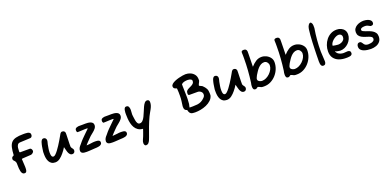

<svg xmlns="http://www.w3.org/2000/svg" viewBox="5 -2021 7099 3492"><g transform="rotate(-20 3554.5 -275.0)"><path d="M160 -15Q135 -15 120.5 -32.5Q106 -50 99.5 -77.5Q93 -105 91 -135Q89 -165 89 -191.5Q89 -218 88 -233Q87 -251 79 -267Q71 -283 50 -302Q43 -311 40.5 -319Q38 -327 38 -334Q38 -345 43 -357Q47 -365 52.5 -371Q58 -377 68 -379L76 -385Q80 -387 85 -392Q89 -479 102.5 -537.5Q116 -596 147 -630Q178 -664 233.5 -678.5Q289 -693 377 -693H412Q435 -693 459 -689Q483 -685 499 -672.5Q515 -660 515 -632Q515 -613 504 -597.5Q493 -582 475 -581L278 -572Q241 -571 225 -547.5Q209 -524 205 -492Q201 -460 201 -431V-412L209 -402H400Q419 -402 430 -383Q441 -364 441 -347Q441 -334 431 -321.5Q421 -309 407 -300.5Q393 -292 381 -291L213 -281L201 -276V-268Q201 -231 205 -194Q209 -157 209 -120Q209 -102 208 -77.5Q207 -53 197 -34Q187 -15 160 -15Z M754 -10Q711 -10 682.5 -28.5Q654 -47 638 -77Q622 -107 615.5 -142.5Q609 -178 609 -213V-262Q609 -265 612 -285.5Q615 -306 618.5 -330Q622 -354 624 -366Q627 -380 631.5 -401.5Q636 -423 643.5 -444.5Q651 -466 663.5 -480.5Q676 -495 694 -495Q721 -495 735.5 -479Q750 -463 750 -440Q750 -421 744.5 -403Q739 -385 735 -366Q728 -328 721.5 -290Q715 -252 715 -213Q715 -199 717 -177Q719 -155 728 -138Q737 -121 759 -121Q776 -121 799.5 -143Q823 -165 849.5 -200Q876 -235 903 -276.5Q930 -318 953.5 -357.5Q977 -397 994 -427.5Q1011 -458 1018 -470Q1026 -481 1035 -488Q1044 -495 1058 -495Q1105 -495 1114 -451V-415Q1114 -371 1111.5 -327.5Q1109 -284 1109 -243V-184Q1112 -168 1122 -155Q1132 -142 1140.5 -129.5Q1149 -117 1149 -100Q1149 -77 1135 -61Q1121 -45 1098 -45Q1068 -45 1050 -65.5Q1032 -86 1022 -114Q1016 -132 1008.5 -160.5Q1001 -189 994 -217Q979 -191 960.5 -165.5Q942 -140 922 -116Q890 -76 847 -43Q804 -10 754 -10Z M1348 5Q1329 5 1306 2.5Q1283 0 1265.5 -11.5Q1248 -23 1244 -50Q1245 -88 1260.5 -113Q1276 -138 1297.5 -160Q1319 -182 1338 -209Q1347 -220 1369.5 -243Q1392 -266 1420 -293.5Q1448 -321 1473.5 -346Q1499 -371 1515 -386V-390L1506 -394H1462Q1432 -394 1405 -391.5Q1378 -389 1348 -389H1316Q1306 -403 1304.5 -409.5Q1303 -416 1303 -430Q1303 -452 1314 -462.5Q1325 -473 1341.5 -478Q1358 -483 1374 -485H1452Q1462 -485 1476 -485.5Q1490 -486 1506 -486Q1526 -486 1551.5 -484Q1577 -482 1600.5 -474Q1624 -466 1639.5 -450Q1655 -434 1655 -405Q1655 -371 1631.5 -341.5Q1608 -312 1576.5 -287.5Q1545 -263 1521 -242Q1498 -221 1476.5 -197.5Q1455 -174 1432 -152Q1428 -148 1415 -133Q1402 -118 1394 -109V-106Q1444 -108 1483 -114.5Q1522 -121 1560 -121Q1578 -121 1600.5 -118.5Q1623 -116 1639 -105.5Q1655 -95 1655 -70Q1655 -45 1639 -32.5Q1623 -20 1608 -15Q1593 -10 1577.5 -8.5Q1562 -7 1546 -5Q1537 -5 1513.5 -3.5Q1490 -2 1461 0Q1432 2 1406.5 3.5Q1381 5 1368 5Z M1850 5Q1831 5 1808 2.5Q1785 0 1767.5 -11.5Q1750 -23 1746 -50Q1747 -88 1762.5 -113Q1778 -138 1799.5 -160Q1821 -182 1840 -209Q1849 -220 1871.5 -243Q1894 -266 1922 -293.5Q1950 -321 1975.5 -346Q2001 -371 2017 -386V-390L2008 -394H1964Q1934 -394 1907 -391.5Q1880 -389 1850 -389H1818Q1808 -403 1806.5 -409.5Q1805 -416 1805 -430Q1805 -452 1816 -462.5Q1827 -473 1843.5 -478Q1860 -483 1876 -485H1954Q1964 -485 1978 -485.5Q1992 -486 2008 -486Q2028 -486 2053.5 -484Q2079 -482 2102.5 -474Q2126 -466 2141.5 -450Q2157 -434 2157 -405Q2157 -371 2133.5 -341.5Q2110 -312 2078.5 -287.5Q2047 -263 2023 -242Q2000 -221 1978.5 -197.5Q1957 -174 1934 -152Q1930 -148 1917 -133Q1904 -118 1896 -109V-106Q1946 -108 1985 -114.5Q2024 -121 2062 -121Q2080 -121 2102.5 -118.5Q2125 -116 2141 -105.5Q2157 -95 2157 -70Q2157 -45 2141 -32.5Q2125 -20 2110 -15Q2095 -10 2079.5 -8.5Q2064 -7 2048 -5Q2039 -5 2015.5 -3.5Q1992 -2 1963 0Q1934 2 1908.5 3.5Q1883 5 1870 5Z M2411 262Q2393 262 2384 244.5Q2375 227 2375 210Q2375 178 2389 149.5Q2403 121 2414 92Q2419 79 2426.5 58.5Q2434 38 2441.5 17Q2449 -4 2454 -19Q2459 -34 2459 -36V-39Q2404 -43 2367 -68Q2330 -93 2308 -131Q2286 -169 2275 -214.5Q2264 -260 2260.5 -307Q2257 -354 2257 -395Q2257 -408 2258 -429.5Q2259 -451 2263.5 -473Q2268 -495 2278.5 -510Q2289 -525 2308 -525Q2345 -525 2356.5 -498Q2368 -471 2368 -439Q2368 -417 2365.5 -398Q2363 -379 2363 -356V-346Q2363 -339 2366 -316Q2369 -293 2372.5 -269Q2376 -245 2378 -233Q2383 -200 2398 -175.5Q2413 -151 2440 -151Q2472 -151 2496.5 -176Q2521 -201 2540.5 -241Q2560 -281 2578 -325.5Q2596 -370 2614 -410Q2632 -450 2653.5 -475Q2675 -500 2702 -500Q2747 -500 2747 -450Q2747 -416 2736.5 -385Q2726 -354 2710 -325Q2695 -296 2678 -268Q2661 -240 2648 -211Q2608 -126 2574.5 -36.5Q2541 53 2510 143Q2502 166 2490 194Q2478 222 2459.5 242Q2441 262 2411 262Z M3461 5Q3422 5 3396.5 0Q3371 -5 3355.5 -24.5Q3340 -44 3331 -85Q3302 -92 3289.5 -110.5Q3277 -129 3277 -159V-179Q3284 -231 3290 -275.5Q3296 -320 3296 -371Q3296 -411 3295.5 -441.5Q3295 -472 3291 -514Q3292 -519 3279 -523Q3266 -527 3262 -528Q3249 -533 3238 -544.5Q3227 -556 3227 -578Q3227 -603 3250.5 -623.5Q3274 -644 3311.5 -660Q3349 -676 3390 -686.5Q3431 -697 3467 -702.5Q3503 -708 3524 -708Q3574 -708 3618 -688.5Q3662 -669 3690 -631.5Q3718 -594 3718 -539V-514Q3715 -502 3706.5 -486Q3698 -470 3690.5 -455Q3683 -440 3683 -431Q3683 -426 3695.5 -419.5Q3708 -413 3722.5 -407.5Q3737 -402 3742 -397Q3782 -360 3801.5 -323Q3821 -286 3821 -233V-193Q3809 -139 3768.5 -101Q3728 -63 3674 -39.5Q3620 -16 3563 -5.5Q3506 5 3461 5ZM3391 -112H3450Q3498 -112 3537.5 -116.5Q3577 -121 3612 -137.5Q3647 -154 3682 -190Q3696 -204 3703 -218Q3710 -232 3710 -252Q3710 -285 3683 -307.5Q3656 -330 3622 -330H3465Q3438 -330 3438 -361Q3438 -365 3438.5 -369Q3439 -373 3439 -376Q3439 -403 3456 -419.5Q3473 -436 3498 -447.5Q3523 -459 3547.5 -471.5Q3572 -484 3589 -501.5Q3606 -519 3606 -548Q3606 -568 3591.5 -578Q3577 -588 3558 -592Q3539 -596 3524 -596Q3492 -596 3457 -588Q3422 -580 3402 -557V-519Q3402 -471 3404.5 -423Q3407 -375 3407 -327V-283Q3407 -275 3406 -256.5Q3405 -238 3403.5 -220Q3402 -202 3402 -194Q3402 -174 3395.5 -154.5Q3389 -135 3387 -115Z M4074 -10Q4031 -10 4002.5 -28.5Q3974 -47 3958 -77Q3942 -107 3935.5 -142.5Q3929 -178 3929 -213V-262Q3929 -265 3932 -285.5Q3935 -306 3938.5 -330Q3942 -354 3944 -366Q3947 -380 3951.5 -401.5Q3956 -423 3963.5 -444.5Q3971 -466 3983.5 -480.5Q3996 -495 4014 -495Q4041 -495 4055.5 -479Q4070 -463 4070 -440Q4070 -421 4064.5 -403Q4059 -385 4055 -366Q4048 -328 4041.5 -290Q4035 -252 4035 -213Q4035 -199 4037 -177Q4039 -155 4048 -138Q4057 -121 4079 -121Q4096 -121 4119.5 -143Q4143 -165 4169.5 -200Q4196 -235 4223 -276.5Q4250 -318 4273.5 -357.5Q4297 -397 4314 -427.5Q4331 -458 4338 -470Q4346 -481 4355 -488Q4364 -495 4378 -495Q4425 -495 4434 -451V-415Q4434 -371 4431.5 -327.5Q4429 -284 4429 -243V-184Q4432 -168 4442 -155Q4452 -142 4460.5 -129.5Q4469 -117 4469 -100Q4469 -77 4455 -61Q4441 -45 4418 -45Q4388 -45 4370 -65.5Q4352 -86 4342 -114Q4336 -132 4328.5 -160.5Q4321 -189 4314 -217Q4299 -191 4280.5 -165.5Q4262 -140 4242 -116Q4210 -76 4167 -43Q4124 -10 4074 -10Z M4795 -10Q4776 -10 4765.5 -10.5Q4755 -11 4740 -15Q4733 -19 4721 -24.5Q4709 -30 4698 -35Q4687 -40 4682 -40Q4675 -40 4660.5 -27.5Q4646 -15 4628 -15Q4602 -15 4592 -33.5Q4582 -52 4582 -76Q4582 -98 4584 -115.5Q4586 -133 4592 -155Q4607 -265 4615.5 -381.5Q4624 -498 4624 -613Q4624 -642 4624 -670Q4624 -698 4622 -726Q4621 -746 4634 -754Q4647 -762 4663 -762H4672Q4694 -762 4709 -751Q4724 -740 4728 -712V-658Q4728 -600 4726 -542Q4724 -484 4723 -418H4726Q4767 -465 4817 -498Q4867 -531 4928 -531Q4975 -531 5019.5 -509.5Q5064 -488 5093 -449.5Q5122 -411 5122 -361Q5122 -294 5097 -231.5Q5072 -169 5027 -119Q4982 -69 4923 -39.5Q4864 -10 4795 -10ZM4795 -117Q4834 -117 4874 -136Q4914 -155 4947 -187Q4980 -219 5000.5 -258Q5021 -297 5021 -337Q5021 -369 4998.5 -396.5Q4976 -424 4942 -424Q4906 -424 4876.5 -407Q4847 -390 4822.5 -363.5Q4798 -337 4778 -306Q4758 -275 4741 -248Q4734 -232 4723.5 -212Q4713 -192 4713 -174Q4713 -156 4727 -143Q4741 -130 4760.5 -123.5Q4780 -117 4795 -117Z M5429 -10Q5410 -10 5399.5 -10.5Q5389 -11 5374 -15Q5367 -19 5355 -24.5Q5343 -30 5332 -35Q5321 -40 5316 -40Q5309 -40 5294.5 -27.5Q5280 -15 5262 -15Q5236 -15 5226 -33.5Q5216 -52 5216 -76Q5216 -98 5218 -115.5Q5220 -133 5226 -155Q5241 -265 5249.5 -381.5Q5258 -498 5258 -613Q5258 -642 5258 -670Q5258 -698 5256 -726Q5255 -746 5268 -754Q5281 -762 5297 -762H5306Q5328 -762 5343 -751Q5358 -740 5362 -712V-658Q5362 -600 5360 -542Q5358 -484 5357 -418H5360Q5401 -465 5451 -498Q5501 -531 5562 -531Q5609 -531 5653.5 -509.5Q5698 -488 5727 -449.5Q5756 -411 5756 -361Q5756 -294 5731 -231.5Q5706 -169 5661 -119Q5616 -69 5557 -39.5Q5498 -10 5429 -10ZM5429 -117Q5468 -117 5508 -136Q5548 -155 5581 -187Q5614 -219 5634.5 -258Q5655 -297 5655 -337Q5655 -369 5632.5 -396.5Q5610 -424 5576 -424Q5540 -424 5510.5 -407Q5481 -390 5456.5 -363.5Q5432 -337 5412 -306Q5392 -275 5375 -248Q5368 -232 5357.5 -212Q5347 -192 5347 -174Q5347 -156 5361 -143Q5375 -130 5394.5 -123.5Q5414 -117 5429 -117Z M5936 5Q5913 5 5901.5 -10.5Q5890 -26 5886.5 -49Q5883 -72 5883 -96Q5883 -108 5883.5 -119.5Q5884 -131 5884 -141Q5884 -165 5885 -215Q5886 -265 5888 -329.5Q5890 -394 5893 -464Q5896 -534 5901.5 -599Q5907 -664 5914 -713Q5921 -758 5939.5 -785Q5958 -812 5977 -812Q5994 -812 6006 -785Q6018 -758 6015 -696Q5996 -581 5987 -474Q5978 -367 5978 -253Q5978 -205 5983 -157Q5988 -109 5988 -61Q5988 -30 5975 -12.5Q5962 5 5936 5Z M6369 15Q6297 15 6236.5 -7.5Q6176 -30 6139 -79.5Q6102 -129 6102 -208Q6102 -268 6121.5 -325Q6141 -382 6178 -428.5Q6215 -475 6267 -502.5Q6319 -530 6384 -530Q6428 -530 6466.5 -512.5Q6505 -495 6528.5 -461.5Q6552 -428 6552 -380Q6552 -334 6533 -292Q6514 -250 6481 -217Q6448 -184 6406.5 -165.5Q6365 -147 6320 -147Q6313 -147 6289 -150.5Q6265 -154 6251 -158Q6241 -160 6235 -166Q6233 -167 6228 -169.5Q6223 -172 6221 -172Q6228 -143 6250.5 -123.5Q6273 -104 6302.5 -95Q6332 -86 6359 -86Q6378 -86 6397.5 -88.5Q6417 -91 6439 -91Q6461 -91 6477 -79Q6493 -67 6493 -40Q6493 -18 6479.5 -6Q6466 6 6445.5 10Q6425 14 6404.5 14.5Q6384 15 6369 15ZM6320 -263Q6350 -263 6379.5 -274.5Q6409 -286 6428.5 -309Q6448 -332 6448 -366Q6448 -395 6430.5 -412Q6413 -429 6384 -429Q6358 -429 6329 -415Q6300 -401 6274.5 -379Q6249 -357 6233 -331.5Q6217 -306 6217 -282V-278Q6243 -274 6269 -268.5Q6295 -263 6320 -263Z M6855 15Q6827 15 6791 10.5Q6755 6 6721 -6Q6687 -18 6664.5 -42Q6642 -66 6642 -105Q6642 -131 6655 -150.5Q6668 -170 6697 -170Q6715 -170 6725 -161Q6735 -152 6742.5 -139Q6750 -126 6760.5 -112.5Q6771 -99 6789.5 -90Q6808 -81 6840 -81Q6863 -81 6890.5 -86.5Q6918 -92 6938 -107Q6958 -122 6958 -148Q6958 -171 6939 -184.5Q6920 -198 6890 -208Q6860 -218 6827 -228.5Q6794 -239 6764 -255Q6734 -271 6715 -297.5Q6696 -324 6696 -366Q6696 -405 6715 -433Q6734 -461 6764.5 -479.5Q6795 -498 6830.5 -506.5Q6866 -515 6899 -515Q6918 -515 6943 -510.5Q6968 -506 6992 -496Q7016 -486 7032 -468.5Q7048 -451 7048 -425Q7048 -379 7002 -379H6989Q6959 -396 6938 -405Q6917 -414 6890 -414Q6878 -414 6856.5 -411.5Q6835 -409 6818 -400Q6801 -391 6801 -371Q6801 -354 6820 -343Q6839 -332 6869 -322Q6899 -312 6932 -300Q6965 -288 6995 -269.5Q7025 -251 7044 -223Q7063 -195 7063 -153Q7063 -92 7032.5 -55Q7002 -18 6954.5 -1.5Q6907 15 6855 15Z"/></g></svg>

Font: Fuzzy Bubbles
Style: Bold
Weight: 700
Designer: Robert E. Leuschke
Foundry: Robert E. Leuschke
Version: Version 1.010; ttfautohint (v1.8.3)